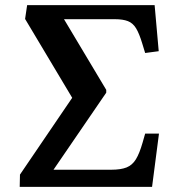

<svg xmlns="http://www.w3.org/2000/svg" viewBox="-20 -730 679 750"><path d="M57 0 58 -48 262 -348 78 -656 86 -710H584L600 -530L547 -523L536 -559Q524 -599 511.5 -619.5Q499 -640 479.5 -647.5Q460 -655 429 -655H230L395 -379V-368L189 -67H415Q452 -67 474.5 -76Q497 -85 511 -108Q525 -131 537 -173L547 -208H601L574 0Z"/></svg>

Font: Literata 36pt SemiBold
Style: Italic
Weight: 600
Italic angle: -2°
Designer: Latin by Veronika Burian and Jose Scaglione. Greek by Irene Vlachou. Cyrillic by Vera Evstafieva
Foundry: TypeTogether
Version: Version 3.002